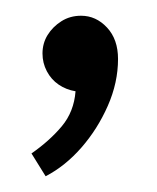

<svg xmlns="http://www.w3.org/2000/svg" viewBox="-20 -722 200 244"><path d="M83 -702Q69 -702 58 -695Q47 -688 40.5 -677.5Q34 -667 34 -654Q34 -642 39.5 -631.5Q45 -621 54.5 -614.5Q64 -608 76 -606Q74 -580 58.5 -561.5Q43 -543 20 -527L38 -498Q63 -511 83.5 -534.5Q104 -558 117 -587.5Q130 -617 130 -647Q130 -672 116 -687Q102 -702 83 -702Z"/></svg>

Font: Catamaran Light
Style: Regular
Weight: 300
Designer: Pria Ravichandran
Version: Version 2.000